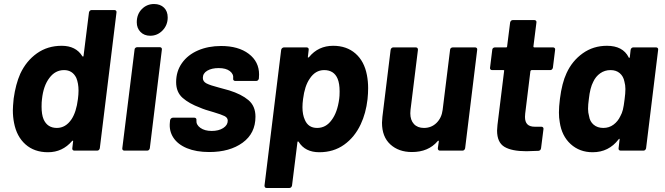

<svg xmlns="http://www.w3.org/2000/svg" viewBox="-20 -750 3309 956"><path d="M436 -700H550Q555 -700 558 -696.5Q561 -693 560 -688L477 -12Q476 -7 472.5 -3.5Q469 0 464 0H350Q345 0 342 -3.5Q339 -7 340 -12L344 -46Q345 -49 343 -49.5Q341 -50 339 -48Q291 8 219 8Q151 8 107 -31Q63 -70 50 -138Q44 -168 44 -201Q44 -219 48 -259Q58 -331 81 -383Q111 -447 164 -484.5Q217 -522 287 -522Q358 -522 390 -470Q392 -468 394 -468.5Q396 -469 396 -472L423 -688Q424 -693 427.5 -696.5Q431 -700 436 -700ZM368 -257Q371 -280 371 -299Q371 -335 360 -362Q341 -401 299 -401Q255 -401 226 -362Q196 -323 189 -256Q187 -243 187 -219Q187 -180 197 -156Q216 -113 263 -113Q307 -113 336 -156Q360 -192 368 -257Z M661 -639Q661 -679 686 -704.5Q711 -730 747 -730Q778 -730 796.5 -712Q815 -694 815 -663Q815 -625 789.5 -598.5Q764 -572 728 -572Q698 -572 679.5 -591Q661 -610 661 -639ZM663 -515H776Q781 -515 784 -511.5Q787 -508 786 -503L726 -12Q725 -7 721.5 -3.5Q718 0 713 0H599Q594 0 591 -3.5Q588 -7 589 -12L650 -503Q650 -508 654 -511.5Q658 -515 663 -515Z M826 -142 827 -152Q828 -157 832 -160.5Q836 -164 841 -164H948Q953 -164 956 -160.5Q959 -157 958 -152V-151Q956 -129 977.5 -113.5Q999 -98 1034 -98Q1069 -98 1091.5 -112.5Q1114 -127 1114 -149Q1114 -164 1098 -172Q1082 -180 1045 -191Q998 -204 976 -214Q922 -234 889.5 -262.5Q857 -291 857 -341Q857 -395 886 -436Q915 -477 966 -499Q1017 -521 1081 -521Q1167 -521 1218.5 -482Q1270 -443 1270 -379Q1270 -366 1269 -359Q1268 -354 1264.5 -350.5Q1261 -347 1256 -347H1151Q1146 -347 1143 -350.5Q1140 -354 1141 -359Q1144 -381 1124.5 -396Q1105 -411 1069 -411Q1034 -411 1012 -398Q990 -385 990 -362Q990 -344 1008.5 -334.5Q1027 -325 1070 -314Q1109 -304 1121 -300Q1182 -281 1217 -251.5Q1252 -222 1252 -169Q1252 -86 1188 -39.5Q1124 7 1022 7Q957 7 911 -12Q865 -31 843 -65Q821 -99 826 -142Z M1813 -311Q1813 -285 1810 -256Q1802 -186 1776 -131Q1746 -67 1693.5 -29.5Q1641 8 1570 8Q1499 8 1467 -44Q1465 -46 1463 -45.5Q1461 -45 1461 -42L1434 174Q1433 179 1429.5 182.5Q1426 186 1421 186H1308Q1297 186 1297 174L1380 -502Q1381 -507 1385 -510.5Q1389 -514 1394 -514H1507Q1512 -514 1515 -510.5Q1518 -507 1517 -502L1513 -467Q1512 -464 1514 -463.5Q1516 -463 1519 -466Q1565 -522 1639 -522Q1706 -522 1750 -483.5Q1794 -445 1807 -376Q1813 -345 1813 -311ZM1669 -258Q1671 -271 1671 -295Q1671 -334 1661 -358Q1643 -401 1594 -401Q1550 -401 1522 -358Q1497 -322 1489 -257Q1486 -235 1486 -216Q1486 -179 1498 -153Q1515 -113 1559 -113Q1603 -113 1631 -152Q1660 -190 1669 -258Z M2234 -514H2346Q2351 -514 2354 -510.5Q2357 -507 2356 -502L2296 -12Q2295 -7 2291.5 -3.5Q2288 0 2283 0H2171Q2160 0 2160 -12L2165 -46Q2165 -49 2163 -49.5Q2161 -50 2159 -47Q2113 7 2031 7Q1965 7 1923.5 -31Q1882 -69 1882 -139Q1882 -148 1884 -168L1925 -502Q1926 -507 1929.5 -510.5Q1933 -514 1938 -514H2050Q2061 -514 2061 -502L2024 -203Q2023 -197 2023 -186Q2023 -152 2041 -132.5Q2059 -113 2091 -113Q2128 -113 2153.5 -138Q2179 -163 2184 -203L2221 -502Q2221 -507 2225 -510.5Q2229 -514 2234 -514Z M2720 -401H2627Q2623 -401 2621 -396L2595 -184Q2594 -178 2594 -168Q2594 -143 2606 -131Q2618 -119 2643 -119H2676Q2681 -119 2684 -115.5Q2687 -112 2686 -107L2674 -12Q2672 0 2661 1Q2619 3 2601 3Q2528 3 2491.5 -19Q2455 -41 2455 -100Q2455 -108 2457 -128L2490 -396Q2492 -401 2486 -401H2430Q2425 -401 2422 -404.5Q2419 -408 2420 -413L2431 -502Q2431 -507 2435 -510.5Q2439 -514 2444 -514H2500Q2505 -514 2505 -519L2520 -638Q2521 -643 2524.5 -646.5Q2528 -650 2533 -650H2641Q2646 -650 2649 -646.5Q2652 -643 2651 -638L2636 -519Q2636 -514 2641 -514H2734Q2739 -514 2742 -510.5Q2745 -507 2744 -502L2733 -413Q2732 -408 2728.5 -404.5Q2725 -401 2720 -401Z M3133 -514H3247Q3252 -514 3255 -510.5Q3258 -507 3257 -502L3197 -12Q3196 -7 3192.5 -3.5Q3189 0 3184 0H3070Q3065 0 3062 -3.5Q3059 -7 3060 -12L3065 -55Q3066 -59 3064 -59Q3062 -59 3060 -56Q3011 8 2931 8Q2866 8 2821.5 -32.5Q2777 -73 2767 -142Q2763 -163 2763 -190Q2763 -218 2768 -258Q2778 -337 2801 -386Q2829 -447 2881.5 -484.5Q2934 -522 3002 -522Q3081 -522 3110 -465Q3111 -461 3113 -461.5Q3115 -462 3116 -466L3120 -502Q3121 -507 3124.5 -510.5Q3128 -514 3133 -514ZM3090 -256Q3094 -285 3094 -307Q3094 -326 3089 -344Q3084 -370 3066 -385.5Q3048 -401 3020 -401Q2991 -401 2968.5 -385Q2946 -369 2934 -343Q2918 -313 2912 -257Q2908 -229 2908 -208Q2908 -189 2913 -172Q2917 -145 2936 -129Q2955 -113 2984 -113Q3013 -113 3035 -129.5Q3057 -146 3069 -172Q3077 -186 3081.5 -204Q3086 -222 3090 -256Z"/></svg>

Font: Barlow
Style: Bold Italic
Weight: 700
Italic angle: -7°
Designer: Jeremy Tribby
Foundry: Tribby Type
Version: Version 1.422